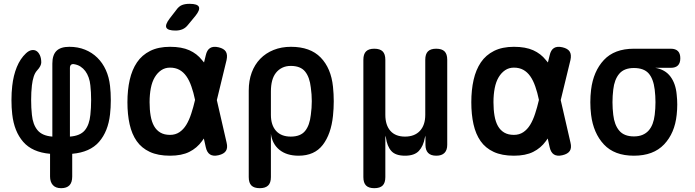

<svg xmlns="http://www.w3.org/2000/svg" viewBox="-20 -805 3640 1005"><path d="M300 180Q271 180 256.5 163.5Q242 147 242 119V0Q149 -8 101.5 -62.5Q54 -117 44 -207Q40 -241 40 -281Q40 -321 44 -355Q50 -410 68 -454Q86 -498 116 -526Q131 -540 145.5 -542.5Q160 -545 171 -538Q182 -531 189 -515.5Q196 -500 196 -478Q196 -470 191 -459.5Q186 -449 174 -436Q163 -424 156.5 -404Q150 -384 147 -358Q143 -323 143 -281.5Q143 -240 147 -204Q152 -153 176.5 -123.5Q201 -94 254 -90V-472Q254 -517 275.5 -538.5Q297 -560 343 -560Q388 -560 425 -545Q462 -530 489.5 -503Q517 -476 534 -438.5Q551 -401 556 -355Q560 -321 560 -281Q560 -241 556 -207Q546 -117 498.5 -62.5Q451 -8 358 0V119Q358 150 343.5 165Q329 180 300 180ZM346 -449V-90Q400 -94 424 -123Q448 -152 453 -204Q457 -240 457 -281.5Q457 -323 453 -358Q451 -380 444 -399.5Q437 -419 426.5 -433Q416 -447 401.5 -456.5Q387 -466 368 -469Q358 -471 352 -466Q346 -461 346 -449Z M965 -676Q952 -659 935.5 -652Q919 -645 899 -645Q859 -645 851 -660Q843 -675 868 -708L902 -752Q916 -772 932.5 -778.5Q949 -785 972 -785Q1014 -785 1021 -769Q1028 -753 1003 -722ZM1166 -59Q1173 -31 1162.5 -15Q1152 1 1124 7.5Q1096 14 1079.5 3.5Q1063 -7 1057 -35L1047 -80L1037 -66Q1011 -30 971 -10Q931 10 870 10Q807 10 764 -10Q721 -30 695.5 -66.5Q670 -103 658.5 -154.5Q647 -206 647 -270Q647 -334 659 -387Q671 -440 697 -478.5Q723 -517 766 -538.5Q809 -560 870 -560Q931 -560 971 -542Q1011 -524 1037 -491Q1043 -485 1048 -478L1057 -515Q1063 -543 1079.5 -553.5Q1096 -564 1124 -557.5Q1152 -551 1162 -535Q1172 -519 1166 -491L1115 -281ZM1001 -282Q993 -321 982 -352Q971 -384 955.5 -406Q940 -428 919 -439.5Q898 -451 870 -451Q844 -451 824 -437.5Q804 -424 790 -400.5Q776 -377 769.5 -343.5Q763 -310 763 -270Q763 -231 768.5 -199Q774 -167 786.5 -145Q799 -123 819.5 -111Q840 -99 870 -99Q898 -99 919 -113Q940 -127 955 -151.5Q970 -176 981 -210Q992 -243 1001 -282Z M1340 180Q1310 180 1296 166Q1282 152 1282 122V-331Q1282 -383 1297.5 -425Q1313 -467 1342 -497Q1371 -527 1412 -543.5Q1453 -560 1503 -560Q1604 -560 1658.5 -504Q1713 -448 1723 -351Q1727 -313 1727 -275Q1727 -237 1723 -199Q1713 -103 1669.5 -46.5Q1626 10 1543 10Q1481 10 1443 -20.5Q1405 -51 1398 -105V122Q1398 152 1383.5 166Q1369 180 1340 180ZM1502 -90Q1553 -90 1577 -119.5Q1601 -149 1607 -204Q1612 -240 1612 -275.5Q1612 -311 1607 -346Q1601 -401 1577 -430.5Q1553 -460 1502 -460Q1477 -460 1457.5 -450.5Q1438 -441 1424.5 -424Q1411 -407 1404.5 -382.5Q1398 -358 1398 -326V-204Q1398 -150 1425 -120Q1452 -90 1502 -90Z M1939 180Q1910 180 1896 166Q1882 152 1882 122V-492Q1882 -522 1896 -536Q1910 -550 1939 -550Q1969 -550 1983 -536Q1997 -522 1997 -492V-204Q1997 -150 2023.5 -120Q2050 -90 2100 -90Q2150 -90 2178 -120Q2206 -150 2206 -204V-492Q2206 -522 2220 -536Q2234 -550 2263 -550Q2293 -550 2307 -536Q2321 -522 2321 -492V-47Q2321 -19 2306.5 -4.5Q2292 10 2264 10Q2235 10 2221 -4.5Q2207 -19 2207 -47V-85Q2207 -95 2206.5 -95Q2206 -95 2204 -85Q2196 -40 2172.5 -15Q2149 10 2100 10Q2050 10 2028 -15Q2006 -40 2000 -85L1997 -95V122Q1997 152 1983 166Q1969 180 1939 180Z M2966 -59Q2973 -31 2962.5 -15Q2952 1 2924 7.5Q2896 14 2879.5 3.5Q2863 -7 2857 -35L2847 -80L2837 -66Q2811 -30 2771 -10Q2731 10 2670 10Q2607 10 2564 -10Q2521 -30 2495.5 -66.5Q2470 -103 2458.5 -154.5Q2447 -206 2447 -270Q2447 -334 2459 -387Q2471 -440 2497 -478.5Q2523 -517 2566 -538.5Q2609 -560 2670 -560Q2731 -560 2771 -542Q2811 -524 2837 -491Q2843 -485 2848 -478L2857 -515Q2863 -543 2879.5 -553.5Q2896 -564 2924 -557.5Q2952 -551 2962 -535Q2972 -519 2966 -491L2915 -281ZM2801 -282Q2793 -321 2782 -352Q2771 -384 2755.5 -406Q2740 -428 2719 -439.5Q2698 -451 2670 -451Q2644 -451 2624 -437.5Q2604 -424 2590 -400.5Q2576 -377 2569.5 -343.5Q2563 -310 2563 -270Q2563 -231 2568.5 -199Q2574 -167 2586.5 -145Q2599 -123 2619.5 -111Q2640 -99 2670 -99Q2698 -99 2719 -113Q2740 -127 2755 -151.5Q2770 -176 2781 -210Q2792 -243 2801 -282Z M3491 -450H3410Q3462 -441 3489.5 -404Q3517 -367 3522 -310Q3525 -284 3525 -257.5Q3525 -231 3522 -204Q3512 -108 3456 -49Q3400 10 3298 10Q3196 10 3141 -49Q3086 -108 3074 -204Q3070 -237 3070 -270Q3070 -303 3074 -336Q3086 -432 3141 -491Q3196 -550 3298 -550H3491Q3516 -550 3528.5 -537.5Q3541 -525 3541 -500Q3541 -475 3528.5 -462.5Q3516 -450 3491 -450ZM3298 -91Q3324 -91 3343 -99Q3362 -107 3375 -121.5Q3388 -136 3396 -157Q3404 -178 3407 -204Q3411 -237 3411 -270Q3411 -303 3407 -336Q3400 -393 3375 -421Q3350 -449 3298 -449Q3247 -449 3221.5 -419Q3196 -389 3190 -336Q3186 -303 3186 -270Q3186 -237 3190 -204Q3196 -151 3221.5 -121Q3247 -91 3298 -91Z"/></svg>

Font: Maple Mono SemiBold
Style: Regular
Weight: 600
Monospace: yes
Designer: subframe7536
Version: Version 7.000